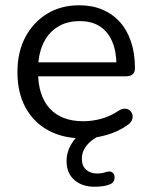

<svg xmlns="http://www.w3.org/2000/svg" viewBox="-20 -515 572 727"><path d="M295 9Q218 9 162.5 -21.5Q107 -52 76.5 -108Q46 -164 46 -242Q46 -318 76 -374.5Q106 -431 158.5 -463Q211 -495 280 -495Q329 -495 368 -478.5Q407 -462 434.5 -431Q462 -400 476.5 -356Q491 -312 491 -257Q491 -241 482 -233.5Q473 -226 456 -226H108V-279H437L421 -266Q421 -320 405 -357.5Q389 -395 358.5 -415Q328 -435 282 -435Q231 -435 195.5 -411.5Q160 -388 142 -346.5Q124 -305 124 -250V-244Q124 -152 168.5 -104Q213 -56 295 -56Q329 -56 362.5 -65Q396 -74 428 -95Q442 -104 453.5 -103.5Q465 -103 472 -96.5Q479 -90 481.5 -80.5Q484 -71 479.5 -60Q475 -49 462 -41Q429 -17 384 -4Q339 9 295 9ZM337 192Q290 192 261 166Q232 140 232 95Q232 55 257.5 19.5Q283 -16 327 -36L356 0Q341 6 325.5 18.5Q310 31 300 48Q290 65 290 86Q290 114 306.5 128Q323 142 348 142Q357 142 365.5 140.5Q374 139 383 136Q396 132 404 137Q412 142 413.5 151.5Q415 161 411 170Q407 179 396 183Q381 189 366 190.5Q351 192 337 192Z"/></svg>

Font: Nunito ExtraLight
Style: Regular
Weight: 400
Version: Version 3.602